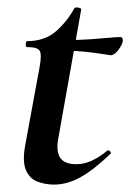

<svg xmlns="http://www.w3.org/2000/svg" viewBox="-20 -486 351 518"><path d="M126 12Q102 12 81 4Q60 -4 50 -27Q40 -50 48 -94L87 -306Q93 -339 87 -349Q81 -359 53 -359Q49 -359 49.5 -367Q50 -375 53 -375Q101 -375 131.5 -402Q162 -429 180 -463Q182 -467 191 -465.5Q200 -464 199 -460L137 -111Q131 -76 143 -59.5Q155 -43 186 -43Q206 -43 226.5 -52Q247 -61 270 -80Q272 -82 276.5 -78Q281 -74 278 -71Q232 -27 196.5 -7.5Q161 12 126 12ZM278 -337Q277 -337 258.5 -340Q240 -343 213.5 -346Q187 -349 159 -349L161 -378Q195 -378 223 -380Q251 -382 272 -384Q293 -386 304 -386Q309 -386 310.5 -382Q312 -378 311 -374Q310 -366 299.5 -351.5Q289 -337 278 -337Z"/></svg>

Font: Cormorant Light
Style: Italic
Weight: 300
Italic angle: -10°
Designer: Christian Thalmann (Catharsis Fonts)
Foundry: Catharsis Fonts
Version: Version 4.000